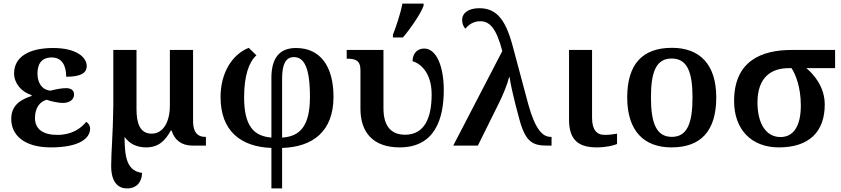

<svg xmlns="http://www.w3.org/2000/svg" viewBox="-20 -816 4713 1076"><path d="M265 10C425 10 485 -41 485 -95C485 -112 474 -128 463 -133C433 -96 382 -60 302 -60C221 -60 176 -92 176 -155C176 -211 203 -247 242 -257C263 -248 311 -239 332 -239C371 -239 395 -259 395 -286C395 -311 377 -322 350 -322C324 -322 289 -315 263 -308C214 -312 190 -353 190 -404C190 -453 209 -494 270 -494C324 -494 351 -453 351 -386C428 -386 466 -404 466 -446C466 -495 408 -547 278 -547C142 -547 59 -497 59 -405C59 -351 97 -302 157 -283V-278C99 -259 43 -229 43 -149C43 -60 114 10 265 10Z M692 240C746 240 776 203 776 153C689 141 679 62 678 -49C704 -12 744 10 799 10C869 10 906 -28 937 -84H942C957 -32 997 0 1059 0H1134V-49H1128C1089 -49 1062 -74 1062 -135V-536H932V-225C932 -130 893 -67 830 -67C764 -67 745 -126 745 -204V-536H615V-225C613 -58 603 34 603 114C603 209 645 240 692 240Z M1501 240H1561V13C1733 8 1849 -80 1849 -273C1849 -446 1774 -547 1639 -547C1549 -547 1501 -494 1501 -380V-45C1402 -53 1348 -110 1348 -271C1348 -391 1375 -469 1417 -506L1374 -548C1277 -509 1216 -403 1216 -272C1216 -80 1332 7 1501 13ZM1561 -45V-377C1561 -453 1580 -496 1627 -496C1684 -496 1717 -438 1717 -273C1717 -108 1660 -51 1561 -45Z M2182 -606H2238C2280 -655 2338 -739 2354 -784V-796H2235C2226 -744 2200 -667 2182 -621ZM2220 10C2417 10 2467 -150 2467 -311C2467 -444 2426 -544 2357 -544C2317 -544 2292 -514 2292 -473C2337 -460 2399 -408 2399 -287C2399 -155 2359 -61 2250 -61C2174 -61 2129 -107 2129 -209V-536H1923V-487H1927C1970 -487 2000 -478 2000 -424V-206C2000 -74 2071 10 2220 10Z M2520 0H2658L2776 -238C2798 -282 2822 -340 2833 -383H2836C2838 -361 2857 -269 2890 -150C2925 -19 2965 0 3048 0H3071V-49H3066C3021 -49 2980 -90 2941 -230L2851 -566C2812 -707 2762 -770 2666 -770C2606 -770 2570 -744 2570 -704C2570 -682 2578 -666 2588 -655C2604 -675 2631 -697 2671 -697C2724 -697 2761 -659 2795 -530Z M3324 10C3376 10 3421 -1 3438 -9V-67C3417 -63 3393 -60 3369 -60C3323 -60 3298 -90 3298 -156V-536H3169V-145C3169 -30 3224 10 3324 10Z M3743 10C3908 10 3994 -82 3994 -270C3994 -457 3900 -548 3746 -548C3581 -548 3495 -457 3495 -270C3495 -82 3589 10 3743 10ZM3745 -49C3659 -49 3628 -125 3628 -270C3628 -415 3658 -488 3744 -488C3830 -488 3861 -415 3861 -270C3861 -125 3831 -49 3745 -49Z M4345 10C4516 10 4602 -79 4602 -230C4602 -330 4540 -400 4499 -434H4660V-536H4416C4250 -536 4094 -476 4094 -250C4094 -88 4193 10 4345 10ZM4354 -48C4272 -48 4225 -125 4225 -242C4225 -389 4309 -434 4399 -434H4416C4437 -402 4468 -330 4468 -225C4468 -108 4426 -48 4354 -48Z"/></svg>

Font: Noto Serif Semi
Style: Regular
Weight: 600
Designer: Monotype Design Team
Foundry: Monotype Imaging Inc.
Version: Version 1.002